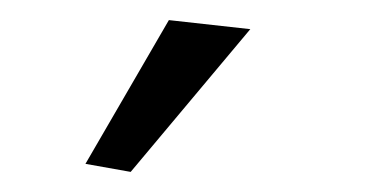

<svg xmlns="http://www.w3.org/2000/svg" viewBox="-20 -921 363 191"><path d="M65 -758 148 -901 229 -892 110 -750Z"/></svg>

Font: Athiti
Style: Regular
Weight: 400
Designer: CadsonDemak Team
Foundry: CadsonDemak
Version: Version 1.033